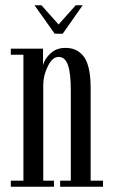

<svg xmlns="http://www.w3.org/2000/svg" viewBox="-20 -708 434 728"><path d="M187.5 -580.1 110.8 -688H137.2L202.1 -615.2L267.1 -688H293.5L217.8 -580.1ZM21 0V-22.9H68.8V-500.5H21V-523.4H143.1V-460.9Q149.4 -485.4 171.9 -505.9Q194.3 -526.4 227.5 -526.4Q247.6 -526.4 262.9 -520.5Q278.3 -514.6 293 -499.3Q307.6 -483.9 315.7 -452.4Q323.7 -420.9 323.7 -374.5V-22.9H370.6V0H208V-22.9H248.5V-364.7Q248.5 -431.2 237.5 -461.7Q226.6 -492.2 202.1 -492.2Q179.2 -492.2 162.1 -458.3Q145 -424.3 144 -389.2V-22.9H184.6V0Z"/></svg>

Font: Imbue
Style: Regular
Weight: 400
Designer: Tyler Finck
Foundry: Etcetera Type Company
Version: Version 0.910